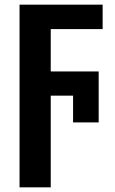

<svg xmlns="http://www.w3.org/2000/svg" viewBox="-20 -565 493 825"><path d="M198 240V-154H294V-39H404V-258H198V-440H421V-545H64V240Z"/></svg>

Font: Noto Sans Display SemiCondensed
Style: Bold
Weight: 700
Width: 4
Designer: Monotype Design Team
Foundry: Monotype Imaging Inc.
Version: Version 1.900